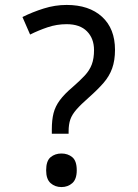

<svg xmlns="http://www.w3.org/2000/svg" viewBox="-20 -744 558 778"><path d="M190 -202V-220Q190 -258 197 -285.5Q204 -313 222.5 -338Q241 -363 273 -390Q304 -417 323.5 -438Q343 -459 352 -483Q361 -507 361 -541Q361 -588 332.5 -617Q304 -646 250 -646Q210 -646 173 -633.5Q136 -621 102 -604L71 -675Q111 -695 157 -709.5Q203 -724 250 -724Q341 -724 393.5 -676Q446 -628 446 -542Q446 -499 434.5 -467Q423 -435 399.5 -408Q376 -381 341 -350Q308 -321 290 -300.5Q272 -280 265 -260Q258 -240 258 -211V-202ZM229 14Q203 14 185 -2Q167 -18 167 -54Q167 -92 185 -107Q203 -122 229 -122Q255 -122 273 -107Q291 -92 291 -54Q291 -18 273 -2Q255 14 229 14Z"/></svg>

Font: loriya15
Style: Book
Weight: 400
Designer: Jelle Bosma - Monotype Design Team
Foundry: Monotype Imaging Inc.
Version: Version 2.003